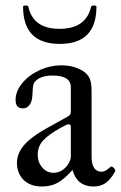

<svg xmlns="http://www.w3.org/2000/svg" viewBox="-20 -660 435 691"><path d="M394.5 -43Q377.4 -13.2 359.6 -1Q341.8 11.2 316.4 11.2Q257.8 11.2 240.7 -48.3Q211.4 -15.1 187.3 -2Q163.1 11.2 130.4 11.2Q102.1 11.2 81.8 0Q61.5 -11.2 51.3 -30.5Q41 -49.8 41 -72.8Q41 -107.9 66.4 -137.5Q91.8 -167 146 -197.3L225.1 -241.2Q234.9 -246.6 234.9 -256.8V-346.2Q234.9 -388.2 168.9 -388.2Q122.6 -388.2 104 -363.8Q100.6 -359.9 99.1 -350.1Q97.7 -340.3 96.7 -318.4Q95.7 -294.9 86.4 -282.5Q77.1 -270 63 -270Q49.3 -270 42.7 -277.3Q36.1 -284.7 36.1 -300.3Q36.1 -331.1 59.3 -359.9Q82.5 -388.7 120.8 -406.7Q159.2 -424.8 201.7 -424.8Q244.6 -424.8 277.3 -405.3Q294.4 -394.5 302 -379.2Q309.6 -363.8 309.6 -332.5V-97.2Q309.6 -69.3 318.8 -55.7Q328.1 -42 344.7 -42Q353 -42 360.1 -45.9Q367.2 -49.8 377.4 -59.1Q380.4 -62 385.3 -59.1Q390.1 -56.2 393.1 -51Q396 -45.9 394.5 -43ZM234.9 -202.1Q234.9 -212.9 228 -212.9Q223.6 -212.9 217.8 -210.2Q211.9 -207.5 198.7 -200.2Q155.3 -176.3 135.5 -154.8Q115.7 -133.3 115.7 -103Q115.7 -76.2 132.1 -57.1Q148.4 -38.1 172.9 -38.1Q189.9 -38.1 204.1 -47.6Q218.3 -57.1 226.6 -71Q234.9 -85 234.9 -97.2ZM63 -636.2Q63 -640.1 72.8 -640.1Q81.5 -640.1 82 -636.2Q99.1 -556.2 194.3 -556.2Q289.6 -556.2 308.1 -636.2Q309.1 -640.1 317.9 -640.1Q327.1 -640.1 327.1 -636.2Q327.1 -502 195.3 -502Q63 -502 63 -636.2Z"/></svg>

Font: JuniusX
Style: Regular
Weight: 400
Designer: Peter S. Baker
Foundry: Briery Creek Software
Version: Version 1.004